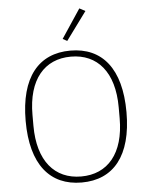

<svg xmlns="http://www.w3.org/2000/svg" viewBox="-62 -985 809 1047"><g transform="rotate(-5 343.0 -461.5)"><path d="M444 -918 412 -935 307 -777 331 -764ZM343 12C517 12 619 -110 619 -349C619 -588 517 -710 343 -710C169 -710 67 -588 67 -349C67 -110 169 12 343 12ZM343 -21C198 -21 107 -126 107 -319V-379C107 -572 198 -677 343 -677C488 -677 579 -572 579 -379V-319C579 -126 488 -21 343 -21Z"/></g></svg>

Font: IBM Plex Devanagari ExtraLight
Style: Regular
Weight: 200
Designer: Mike Abbink, Paul van der Laan, Pieter van Rosmalen, Erin McLaughlin
Foundry: Bold Monday
Version: Version 1.0